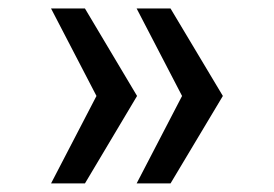

<svg xmlns="http://www.w3.org/2000/svg" viewBox="-20 -534 640 448"><path d="M299.8 -310.1 178.2 -106H99.1L205.1 -310.1L99.1 -514.2H178.2ZM500 -310.1 377.9 -106H298.8L404.8 -310.1L298.8 -514.2H377.9Z"/></svg>

Font: CommitMono
Style: Regular
Weight: 400
Monospace: yes
Designer: Eigil Nikolajsen
Foundry: Eigil Nikolajsen
Version: Version 1.143